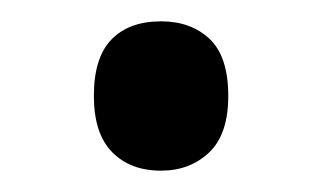

<svg xmlns="http://www.w3.org/2000/svg" viewBox="-20 -146 301 180"><path d="M68 -56Q68 -92 84.5 -109Q101 -126 131 -126Q159 -126 176.5 -109.5Q194 -93 194 -56Q194 -20 176 -3Q158 14 131 14Q102 14 85 -3.5Q68 -21 68 -56Z"/></svg>

Font: Noto Sans Gurmukhi Condensed Medium
Style: Regular
Weight: 500
Width: 3
Designer: Jelle Bosma - Monotype Design Team
Foundry: Monotype Imaging Inc.
Version: Version 2.004; ttfautohint (v1.8.4.7-5d5b)